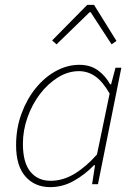

<svg xmlns="http://www.w3.org/2000/svg" viewBox="-20 -756 564 788"><path d="M212 -574 194 -590 338 -736H366L458 -588L438 -574L352 -706H348ZM186 12Q123 12 84.5 -31.5Q46 -75 46 -160Q46 -229 68 -289Q90 -349 126.5 -394Q163 -439 209.5 -464.5Q256 -490 306 -490Q350 -490 381 -468Q412 -446 432 -410H436L454 -478H478L382 0H358L370 -78H366Q328 -39 282.5 -13.5Q237 12 186 12ZM188 -14Q238 -14 285.5 -42.5Q333 -71 378 -122L430 -372Q401 -422 370.5 -443Q340 -464 304 -464Q259 -464 217.5 -438Q176 -412 144 -370Q112 -328 93 -274.5Q74 -221 74 -166Q74 -89 104.5 -51.5Q135 -14 188 -14Z"/></svg>

Font: TypoPRO Source Sans Pro
Style: Italic
Weight: 200
Italic angle: -11°
Designer: Paul D. Hunt
Foundry: Adobe Systems Incorporated
Version: Version 1.075;PS 2.000;hotconv 1.0.86;makeotf.lib2.5.63406